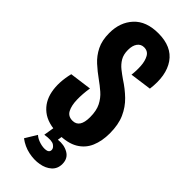

<svg xmlns="http://www.w3.org/2000/svg" viewBox="-274 -707 922 922"><g transform="rotate(45 187.0 -246.0)"><path d="M188 11Q116 11 75 -21.5Q34 -54 23 -110Q12 -166 29 -236L141 -251Q134 -207 135 -168.5Q136 -130 148.5 -106Q161 -82 191 -82Q239 -82 239 -154Q239 -198 224.5 -226.5Q210 -255 187 -275Q164 -295 140 -312Q109 -334 81 -359.5Q53 -385 35.5 -420Q18 -455 18 -505Q18 -578 61 -624.5Q104 -671 186 -671Q277 -671 317.5 -612.5Q358 -554 345 -454L235 -439Q239 -469 237 -500.5Q235 -532 223 -553.5Q211 -575 185 -575Q164 -575 151.5 -558Q139 -541 139 -511Q139 -480 151.5 -459Q164 -438 183.5 -422.5Q203 -407 222 -394Q261 -369 292.5 -338.5Q324 -308 342.5 -266.5Q361 -225 361 -166Q361 -114 344 -74Q327 -34 289 -11.5Q251 11 188 11ZM86 142 122 83Q136 96 159.5 103Q183 110 201.5 107Q220 104 220 88Q220 75 204.5 64.5Q189 54 143 61L154 -7H212L206 32Q244 27 274 44Q304 61 304 99Q304 131 282.5 150.5Q261 170 227 176Q193 182 155.5 174Q118 166 86 142Z"/></g></svg>

Font: Bricolage Grotesque 48pt Condensed SemiBold
Style: Regular
Weight: 600
Width: 3
Designer: Mathieu Triay
Foundry: Atelier Triay
Version: Version 1.000; ttfautohint (v1.8.4.7-5d5b);gftools[0.9.32]